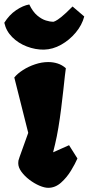

<svg xmlns="http://www.w3.org/2000/svg" viewBox="-53 -853 407 882"><path d="M168.5 9.8Q151.4 9.8 127.9 -0.2Q104.5 -10.3 82.3 -27.1Q60.1 -43.9 45.4 -64Q30.8 -84 30.8 -103.5Q30.8 -110.4 31.7 -115.2Q32.7 -120.1 36.9 -131.8Q41 -143.6 50.3 -169.2Q59.6 -194.8 76.7 -242.7L12.7 -497.1Q27.3 -515.1 52.5 -531.2Q77.6 -547.4 108.2 -557.6Q138.7 -567.9 168.9 -567.9Q191.4 -567.9 211.9 -561.3Q232.4 -554.7 249.5 -539.6Q248 -532.2 245.1 -504.9Q242.2 -477.5 237.8 -438Q233.4 -398.4 227.8 -353.5Q222.2 -308.6 215.1 -266.1Q208 -223.6 200.2 -191.4L190.9 -153.3L264.2 -186L302.7 -125Q292.5 -101.1 273.2 -69.3Q253.9 -37.6 227.3 -13.9Q200.7 9.8 168.5 9.8ZM148.9 -625Q109.4 -624.5 70.3 -639.4Q31.2 -654.3 3.2 -682.4Q-24.9 -710.4 -33.2 -748.5Q-10.7 -784.7 21 -806.2Q52.7 -827.6 81.5 -832.5Q97.7 -798.8 118.2 -781.7Q138.7 -764.6 158.2 -758.8Q177.7 -752.9 191.4 -752.9Q193.4 -752.9 201.7 -756.6Q210 -760.3 228.8 -775.1Q247.6 -790 280.3 -823.2L334 -777.3Q323.7 -737.8 294.9 -703.4Q266.1 -668.9 227.8 -647.5Q189.5 -626 148.9 -625Z"/></svg>

Font: Fruktur
Style: Regular
Weight: 400
Designer: Viktoriya Grabowska, Eben Sorkin
Foundry: Viktoriya Grabowska
Version: Version 1.008; ttfautohint (v1.8.4.7-5d5b)